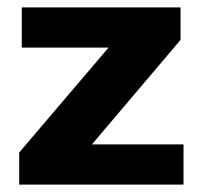

<svg xmlns="http://www.w3.org/2000/svg" viewBox="-20 -500 549 520"><path d="M32 -87 274 -371H39V-480H469V-392L229 -109H477V0H32Z"/></svg>

Font: Prompt SemiBold
Style: Regular
Weight: 600
Designer: Katatrad Team
Foundry: CadsonDemak
Version: Version 1.000